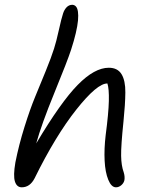

<svg xmlns="http://www.w3.org/2000/svg" viewBox="-20 -798 653 810"><path d="M71.8 -7.8Q50.8 -7.8 43 -32.2Q35.2 -56.6 44.9 -112.8Q59.6 -187 83.3 -262.5Q106.9 -337.9 127.9 -388.7Q148.9 -439.5 172.9 -498.3Q196.8 -557.1 208 -592.8Q217.3 -621.6 228.3 -671.4Q239.3 -721.2 246.1 -741.2Q251 -756.8 261 -767.3Q271 -777.8 285.2 -777.8Q294.4 -777.3 300.5 -770.5Q306.6 -763.7 308.8 -748.8Q311 -733.9 309.1 -711.9Q307.1 -689.9 299.8 -658.4Q292.5 -627 279.8 -587.9Q265.1 -542.5 209.7 -407Q154.3 -271.5 132.8 -192.9Q236.8 -367.7 307.9 -439.9Q378.9 -512.2 439 -512.2Q476.1 -512.2 492.7 -485.1Q509.3 -458 508.8 -407.7Q508.3 -357.4 501 -286.1Q490.2 -182.6 491 -140.6Q491.7 -98.6 502 -70.8Q507.3 -53.2 504.9 -38.1Q502.4 -25.9 491.9 -16.8Q481.4 -7.8 469.2 -7.8Q449.7 -7.8 436.8 -39.6Q423.8 -71.3 421.4 -120.4Q418.9 -169.4 425.8 -228Q438 -320.3 439.2 -372.1Q440.4 -423.8 433.1 -445.8Q390.1 -446.8 302 -335.7Q213.9 -224.6 126 -45.9Q106.4 -7.8 71.8 -7.8Z"/></svg>

Font: Shantell Sans Bouncy
Style: Italic
Weight: 300
Italic angle: -11.31°
Designer: Stephen Nixon, Anya Danilova, Shantell Martin
Foundry: Arrow Type
Version: Version 1.006;[9816181b4]